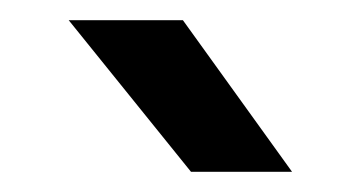

<svg xmlns="http://www.w3.org/2000/svg" viewBox="-20 -775 357 190"><path d="M48 -755H161L269 -605H169Z"/></svg>

Font: Metropolitano Medium
Style: Regular
Weight: 500
Designer: Fonts by Alex Slobzheninov & Chris M. Simpson / Changes by Cristiano Sobral
Foundry: Fonts by Alex Slobzheninov & Chris M. Simpson / Changes by Cristiano Sobral
Version: Version 1.00;August 30, 2020;FontCreator 13.0.0.2681 64-bit